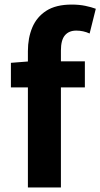

<svg xmlns="http://www.w3.org/2000/svg" viewBox="-20 -832 445 852"><path d="M103.8 0V-605.1Q103.8 -663.3 123.3 -710.1Q142.9 -756.8 185.6 -784.3Q228.3 -811.7 298.3 -811.7Q331.7 -811.7 358.9 -806Q386.1 -800.3 405.1 -793.1L377.7 -683.3Q349.6 -696.2 318.4 -696.2Q285.8 -696.2 268.1 -675.3Q250.3 -654.4 250.3 -607.9V0ZM28.4 -444.1V-553.2L112.3 -559.8H356.6V-444.1Z"/></svg>

Font: Noto Sans TC
Style: Regular
Weight: 100
Designer: Ryoko NISHIZUKA 西塚涼子 (kana, bopomofo & ideographs); Paul D. Hunt (Latin, Greek & Cyrillic); Sandoll Communications 산돌커뮤니
Foundry: Adobe
Version: Version 2.004;hotconv 1.0.118;makeotfexe 2.5.65603